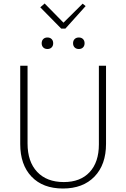

<svg xmlns="http://www.w3.org/2000/svg" viewBox="-20 -1071 724 1101"><path d="M331 -907 211 -1029 236 -1051 344 -941 454 -1050 471 -1036 355 -907ZM456 -799Q447 -790 432 -790Q417 -790 408 -799Q399 -808 399 -823Q399 -838 408 -847Q417 -856 432 -856Q447 -856 456 -847Q465 -838 465 -823Q465 -808 456 -799ZM276 -799Q267 -790 252 -790Q237 -790 228 -799Q219 -808 219 -823Q219 -838 228 -847Q237 -856 252 -856Q267 -856 276 -847Q285 -838 285 -823Q285 -808 276 -799ZM96 -245V-694H138V-248Q138 -144 193 -85.5Q248 -27 346 -27Q441 -27 494 -84Q547 -141 547 -243V-694H588V-246Q588 -127 522 -58.5Q456 10 341 10Q226 10 161 -58Q96 -126 96 -245Z"/></svg>

Font: Cantarell Light
Style: Regular
Weight: 300
Designer: Dave Crossland, Nikolaus Waxweiler, Florian Fecher, Jacques Le Bailly, Eben Sorkin, Alexei Vanyashin, Alexios Zavras, Em
Version: Version 0.303